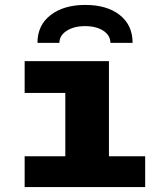

<svg xmlns="http://www.w3.org/2000/svg" viewBox="-20 -759 640 779"><path d="M245 0V-382H80V-511H422V0ZM80 0V-125H569V0ZM132 -585Q132 -657 185.5 -698Q239 -739 326 -739Q414 -739 466 -698Q518 -657 518 -585H428Q428 -615 399.5 -634Q371 -653 325 -653Q280 -653 250.5 -634Q221 -615 221 -585Z"/></svg>

Font: Chivo Mono Medium ExtraBold
Style: Regular
Weight: 800
Monospace: yes
Version: Version 1.008